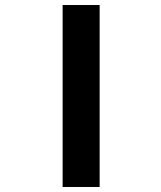

<svg xmlns="http://www.w3.org/2000/svg" viewBox="-20 -745 640 765"><path d="M377 -725V0H229.5V-725Z"/></svg>

Font: JuliaMono Black
Style: Regular
Weight: 900
Monospace: yes
Designer: cormullion
Foundry: corm
Version: Version 0.054; ttfautohint (v1.8.4)